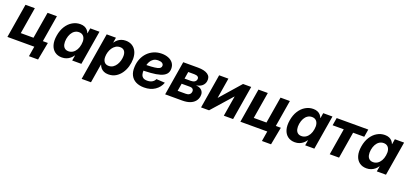

<svg xmlns="http://www.w3.org/2000/svg" viewBox="27 -1565 5921 2794"><g transform="rotate(20 2988.0 -168.0)"><path d="M12.7 0 100.1 -529.3H245.1L176.8 -118.7H373.5L441.9 -529.3H586.9L499 0ZM403.3 156.2 429.2 0H387.2L406.7 -118.7H596.2L544.4 156.2Z M857.4 10.3Q792.5 10.3 747.6 -22.9Q702.6 -56.2 684.3 -117.7Q666 -179.2 680.2 -264.6Q694.3 -350.1 733.4 -411.4Q772.5 -472.7 828.4 -505.4Q884.3 -538.1 947.3 -538.1Q986.8 -538.1 1014.4 -526.1Q1042 -514.2 1059.8 -494.1Q1077.6 -474.1 1086.9 -449.2H1089.8L1103 -529.3H1246.1L1158.2 0H1016.1L1029.8 -81.5H1025.9Q1008.8 -55.7 984.1 -34.9Q959.5 -14.2 927.7 -2Q896 10.3 857.4 10.3ZM917.5 -107.4Q954.6 -107.4 984.6 -127Q1014.6 -146.5 1035.2 -181.9Q1055.7 -217.3 1063 -264.6Q1071.3 -312.5 1062.5 -347.7Q1053.7 -382.8 1030.3 -402.1Q1006.8 -421.4 969.7 -421.4Q933.1 -421.4 903.8 -402.1Q874.5 -382.8 855 -347.9Q835.4 -313 827.1 -264.6Q819.8 -216.8 827.6 -181.2Q835.4 -145.5 858.4 -126.5Q881.3 -107.4 917.5 -107.4Z M1236.8 204.1 1357.9 -529.3H1501L1487.8 -449.7H1489.7Q1506.8 -476.1 1530.5 -495.8Q1554.2 -515.6 1585 -526.9Q1615.7 -538.1 1652.8 -538.1Q1709 -538.1 1751.5 -512.5Q1793.9 -486.8 1817.6 -438.7Q1841.3 -390.6 1841.3 -323.2Q1841.3 -264.2 1824.2 -205.1Q1807.1 -146 1773.4 -97.4Q1739.7 -48.8 1690.7 -19.3Q1641.6 10.3 1576.7 10.3Q1536.1 10.3 1507.1 -3.2Q1478 -16.6 1459.7 -38.3Q1441.4 -60.1 1432.6 -86.4H1429.2L1381.3 204.1ZM1539.6 -107.4Q1578.6 -107.4 1607.7 -127Q1636.7 -146.5 1656.2 -178Q1675.8 -209.5 1685.5 -246.3Q1695.3 -283.2 1695.3 -317.9Q1695.3 -366.7 1672.9 -394Q1650.4 -421.4 1607.4 -421.4Q1569.3 -421.4 1539.8 -402.8Q1510.3 -384.3 1490 -353.8Q1469.7 -323.2 1459.2 -286.6Q1448.7 -250 1448.7 -214.4Q1448.7 -164.6 1472.4 -136Q1496.1 -107.4 1539.6 -107.4Z M2130.4 11.7Q2056.6 11.7 2003.4 -15.1Q1950.2 -42 1923.1 -94.7Q1896 -147.5 1900.4 -224.1Q1903.3 -292.5 1927.2 -350.1Q1951.2 -407.7 1992.7 -450.2Q2034.2 -492.7 2089.4 -516.1Q2144.5 -539.6 2210 -539.6Q2267.6 -539.6 2313.2 -521.2Q2358.9 -502.9 2385.5 -467.5Q2412.1 -432.1 2412.1 -380.9Q2412.1 -327.6 2382.1 -294.9Q2352.1 -262.2 2293.9 -244.9Q2235.8 -227.5 2151.6 -221.2Q2067.4 -214.8 1958.5 -214.8L1973.6 -306.2Q2066.9 -306.2 2126.2 -310.1Q2185.5 -314 2218.5 -322Q2251.5 -330.1 2264.2 -343.8Q2276.9 -357.4 2276.9 -376.5Q2276.9 -401.4 2255.4 -415.8Q2233.9 -430.2 2194.8 -430.2Q2148.9 -430.2 2119.4 -410.2Q2089.8 -390.1 2073 -358.4Q2056.2 -326.7 2049.1 -290Q2042 -253.4 2041 -220.2Q2039.1 -185.5 2046.6 -157.7Q2054.2 -129.9 2076.4 -113.5Q2098.6 -97.2 2141.1 -97.2Q2186.5 -97.2 2217.3 -115.7Q2248 -134.3 2260.7 -165L2394 -157.2Q2366.7 -81.1 2298.3 -34.7Q2230 11.7 2130.4 11.7Z M2455.6 0 2543 -529.3H2772Q2872.6 -529.3 2924.6 -493.7Q2976.6 -458 2964.8 -387.7Q2957.5 -344.2 2924.3 -314.9Q2891.1 -285.6 2832.5 -276.9Q2877.4 -273.4 2905 -255.9Q2932.6 -238.3 2943.6 -210.2Q2954.6 -182.1 2948.7 -147.5Q2941.4 -101.6 2912.6 -68.4Q2883.8 -35.2 2835.7 -17.6Q2787.6 0 2720.2 0ZM2608.9 -110.4H2735.4Q2767.6 -110.4 2788.3 -124.8Q2809.1 -139.2 2813.5 -166Q2818.4 -194.8 2803 -210.9Q2787.6 -227.1 2754.4 -227.1H2628.4ZM2642.6 -312H2740.7Q2775.4 -312 2797.6 -326.4Q2819.8 -340.8 2823.7 -367.2Q2828.1 -392.6 2809.6 -406.5Q2791 -420.4 2754.4 -420.4H2660.2Z M3507.8 0H3364.3L3416.5 -315.4H3414.1L3135.3 0H3011.7L3099.1 -529.3H3242.7L3190.9 -214.8H3193.4L3469.2 -529.3H3595.7Z M3620.6 0 3708 -529.3H3853L3784.7 -118.7H3981.4L4049.8 -529.3H4194.8L4106.9 0ZM4011.2 156.2 4037.1 0H3995.1L4014.6 -118.7H4204.1L4152.3 156.2Z M4465.3 10.3Q4400.4 10.3 4355.5 -22.9Q4310.5 -56.2 4292.2 -117.7Q4273.9 -179.2 4288.1 -264.6Q4302.2 -350.1 4341.3 -411.4Q4380.4 -472.7 4436.3 -505.4Q4492.2 -538.1 4555.2 -538.1Q4594.7 -538.1 4622.3 -526.1Q4649.9 -514.2 4667.7 -494.1Q4685.5 -474.1 4694.8 -449.2H4697.8L4710.9 -529.3H4854L4766.1 0H4624L4637.7 -81.5H4633.8Q4616.7 -55.7 4592 -34.9Q4567.4 -14.2 4535.6 -2Q4503.9 10.3 4465.3 10.3ZM4525.4 -107.4Q4562.5 -107.4 4592.5 -127Q4622.6 -146.5 4643.1 -181.9Q4663.6 -217.3 4670.9 -264.6Q4679.2 -312.5 4670.4 -347.7Q4661.6 -382.8 4638.2 -402.1Q4614.7 -421.4 4577.6 -421.4Q4541 -421.4 4511.7 -402.1Q4482.4 -382.8 4462.9 -347.9Q4443.4 -313 4435.1 -264.6Q4427.7 -216.8 4435.5 -181.2Q4443.4 -145.5 4466.3 -126.5Q4489.3 -107.4 4525.4 -107.4Z M5004.4 0 5072.3 -410.6H4899.4L4919.4 -529.3H5408.7L5389.2 -410.6H5216.8L5148.9 0Z M5574.7 10.3Q5509.8 10.3 5464.8 -22.9Q5419.9 -56.2 5401.6 -117.7Q5383.3 -179.2 5397.5 -264.6Q5411.6 -350.1 5450.7 -411.4Q5489.7 -472.7 5545.7 -505.4Q5601.6 -538.1 5664.6 -538.1Q5704.1 -538.1 5731.7 -526.1Q5759.3 -514.2 5777.1 -494.1Q5794.9 -474.1 5804.2 -449.2H5807.1L5820.3 -529.3H5963.4L5875.5 0H5733.4L5747.1 -81.5H5743.2Q5726.1 -55.7 5701.4 -34.9Q5676.8 -14.2 5645 -2Q5613.3 10.3 5574.7 10.3ZM5634.8 -107.4Q5671.9 -107.4 5701.9 -127Q5731.9 -146.5 5752.4 -181.9Q5772.9 -217.3 5780.3 -264.6Q5788.6 -312.5 5779.8 -347.7Q5771 -382.8 5747.6 -402.1Q5724.1 -421.4 5687 -421.4Q5650.4 -421.4 5621.1 -402.1Q5591.8 -382.8 5572.3 -347.9Q5552.7 -313 5544.4 -264.6Q5537.1 -216.8 5544.9 -181.2Q5552.7 -145.5 5575.7 -126.5Q5598.6 -107.4 5634.8 -107.4Z"/></g></svg>

Font: Inter 24pt
Style: Bold Italic
Weight: 700
Italic angle: -9.3988°
Version: Version 4.001;git-66647c0bb